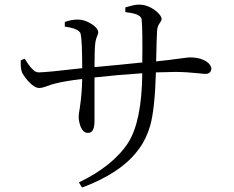

<svg xmlns="http://www.w3.org/2000/svg" viewBox="-20 -787 1040 852"><path d="M536.1 -733.4V-753.9Q576.2 -766.6 595.7 -766.6Q639.6 -766.6 677.7 -733.4Q696.3 -715.8 697.3 -704.1Q697.3 -696.3 687.5 -682.6Q677.7 -668.9 676.8 -647.5Q676.8 -631.8 674.8 -594.7Q673.8 -539.1 672.9 -514.6Q715.8 -518.6 808.6 -531.2Q817.4 -532.2 823.2 -532.2Q875 -532.2 904.3 -507.8Q917 -495.1 918 -482.4Q916 -460 892.6 -459Q883.8 -459 860.4 -461.9Q803.7 -467.8 756.8 -467.8Q733.4 -467.8 671.9 -465.8Q667 -301.8 646.5 -229.5Q628.9 -169.9 598.6 -128.9Q534.2 -36.1 388.7 27.3Q366.2 37.1 343.8 44.9L330.1 22.5Q482.4 -50.8 549.8 -155.3Q609.4 -251 611.3 -461.9Q504.9 -455.1 399.4 -443.4Q399.4 -437.5 399.4 -252Q399.4 -202.1 377 -198.2Q373 -197.3 370.1 -197.3Q343.8 -197.3 333 -240.2Q329.1 -254.9 329.1 -267.6Q329.1 -280.3 334 -307.6Q343.8 -371.1 344.7 -436.5Q269.5 -427.7 223.6 -416Q212.9 -414.1 193.4 -406.2Q167 -396.5 154.3 -396.5Q128.9 -396.5 93.8 -440.4Q83 -455.1 78.1 -464.8Q70.3 -484.4 72.3 -519.5L89.8 -526.4Q120.1 -476.6 138.7 -468.8Q145.5 -465.8 151.4 -465.8Q184.6 -465.8 344.7 -484.4Q344.7 -607.4 337.9 -636.7Q332 -658.2 279.3 -667Q273.4 -668 267.6 -668.9V-689.5Q297.9 -700.2 324.2 -700.2Q359.4 -700.2 394.5 -674.8Q415 -659.2 416 -644.5Q416 -636.7 407.2 -616.2Q403.3 -604.5 402.3 -590.8Q399.4 -563.5 399.4 -489.3Q508.8 -499 611.3 -509.8Q613.3 -656.2 608.4 -701.2Q605.5 -721.7 561.5 -729.5Q551.8 -731.4 536.1 -733.4Z"/></svg>

Font: GenYoMin JP Regular
Style: Regular
Weight: 400
Version: Version 1.001;PS 1;hotconv 16.6.51;makeotf.lib2.5.65220 DEVE